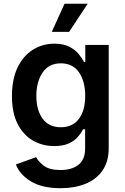

<svg xmlns="http://www.w3.org/2000/svg" viewBox="-20 -785 665 1021"><path d="M302.7 215.8Q204.1 215.8 144.5 179.7Q85 143.6 64.5 89.4L171.9 50.8Q184.6 74.2 213.6 96.7Q242.7 119.1 302.2 119.1Q361.3 119.1 397 91.6Q432.6 64 432.6 5.4V-97.7H421.9Q412.1 -78.1 394 -57.1Q376 -36.1 345.7 -22.2Q315.4 -8.3 268.1 -8.3Q205.6 -8.3 154.5 -37.8Q103.5 -67.4 73.5 -126.5Q43.5 -185.5 43.5 -274.4Q43.5 -363.8 73.5 -426Q103.5 -488.3 154.8 -520.5Q206.1 -552.7 269 -552.7Q317.4 -552.7 348.6 -536.6Q379.9 -520.5 398.4 -497.8Q417 -475.1 426.8 -455.6H433.6V-545.9H558.1V1.5Q558.1 74.7 524.9 122.1Q491.7 169.4 434.1 192.6Q376.5 215.8 302.7 215.8ZM303.7 -108.4Q365.7 -108.4 399.4 -152.8Q433.1 -197.3 433.1 -275.4Q433.1 -353 399.9 -400.6Q366.7 -448.2 303.7 -448.2Q239.3 -448.2 206.3 -398.9Q173.3 -349.6 173.3 -275.4Q173.3 -199.7 206.5 -154.1Q239.7 -108.4 303.7 -108.4ZM255.4 -615.7 323.2 -765.1H446.3L347.7 -615.7Z"/></svg>

Font: Inter SemiBold
Style: Regular
Weight: 600
Designer: Rasmus Andersson
Foundry: rsms
Version: Version 4.001;git-9221beed3